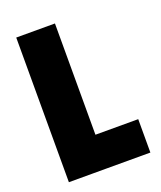

<svg xmlns="http://www.w3.org/2000/svg" viewBox="-122 -718 670 797"><g transform="rotate(-20 213.0 -319.5)"><path d="M215.5 0H44.5V-639H215.5ZM149 -147.5H404.5V0H149Z"/></g></svg>

Font: Anek Odia SemiCondensed ExtraBold
Style: Regular
Weight: 800
Width: 4
Designer: Yesha Goshar & Mahesh Sahu (Odia), Yesha Goshar (Latin)
Foundry: Ek Type
Version: Version 1.003